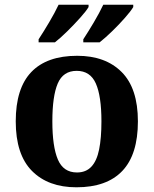

<svg xmlns="http://www.w3.org/2000/svg" viewBox="-20 -786 654 816"><path d="M304.9 10Q184.8 10 115.8 -59.6Q46.9 -129.2 46.9 -270.2Q46.9 -410.7 113 -479.8Q179.2 -548.9 308.1 -548.9Q428.2 -548.9 497.1 -479.8Q566.1 -410.7 566.1 -270.2Q566.1 -129.2 499.9 -59.6Q433.8 10 304.9 10ZM307 -53Q345.4 -53 368.4 -77.7Q391.5 -102.3 401.3 -150.9Q411.1 -199.6 411.1 -270.2Q411.1 -377.5 387.3 -431.2Q363.5 -484.9 305.9 -484.9Q248.4 -484.9 225.4 -431.2Q202.5 -377.5 202.5 -270.3Q202.5 -163.1 225.9 -108.1Q249.4 -53 307 -53ZM334 -619Q355 -651 379 -691.5Q403 -732 419 -766H546.3V-756Q536.3 -739 510.8 -710Q485.3 -681 455.8 -652.5Q426.3 -624 403.3 -606H334ZM144.1 -619Q165.1 -651 189.1 -691.5Q213.1 -732 229.1 -766H356.4V-756Q346.4 -739 320.4 -710Q294.4 -681 265.4 -652.5Q236.4 -624 213.4 -606H144.1Z"/></svg>

Font: Noto Serif Hebrew
Style: Regular
Weight: 400
Designer: Monotype Design Team
Foundry: Monotype Imaging Inc.
Version: Version 2.003